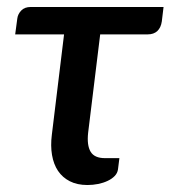

<svg xmlns="http://www.w3.org/2000/svg" viewBox="-20 -526 488 550"><path d="M443.5 -464.5Q441 -447 430.8 -437.2Q420.5 -427.5 403 -427.5H267L232.5 -146Q228.5 -110 239.5 -91.5Q250.5 -73 280.5 -73H322L318 -41Q316.5 -30 308.5 -21.8Q300.5 -13.5 288.2 -7.8Q276 -2 261 1Q246 4 230.5 4Q201 4 180 -6.8Q159 -17.5 146.2 -36.5Q133.5 -55.5 129 -82Q124.5 -108.5 128.5 -140L163.5 -427.5H23.5L29.5 -472.5Q31 -485.5 40.8 -495.8Q50.5 -506 68 -506H448.5Z"/></svg>

Font: Lato SemiBold
Style: Italic
Weight: 600
Italic angle: -7°
Designer: Lukasz Dziedzic with Adam Twardoch and Botio Nikoltchev
Foundry: tyPoland Lukasz Dziedzic
Version: Version 2.015; 2015-08-06; http://www.latofonts.com/